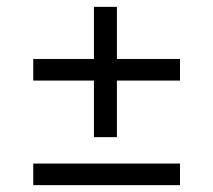

<svg xmlns="http://www.w3.org/2000/svg" viewBox="-20 -541 622 560"><path d="M254 -141V-306H77V-369H254V-521H321V-369H505V-306H321V-141ZM77 -1V-64H505V-1Z"/></svg>

Font: Text Regular
Style: Regular
Weight: 400
Designer: Latin by Veronika Burian and Jose Scaglione. Greek by Irene Vlachou. Cyrillic by Vera Evstafieva.
Foundry: TypeTogether
Version: Version 3.002